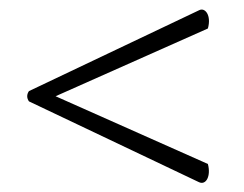

<svg xmlns="http://www.w3.org/2000/svg" viewBox="-20 -557 523 411"><path d="M42 -340 406 -167C421 -160 432 -180 425 -206L99 -351L425 -496C433 -524 419 -542 406 -535L42 -362C37 -355 37 -347 42 -340Z"/></svg>

Font: Arima Koshi Light
Style: Regular
Weight: 300
Designer: Joana Correia and Natanael Gama
Foundry: NDISCOVER
Version: Version 1.019;PS 001.019;hotconv 1.0.88;makeotf.lib2.5.64775